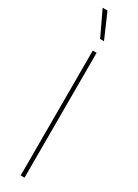

<svg xmlns="http://www.w3.org/2000/svg" viewBox="-249 -954 698 969"><g transform="rotate(30 100.0 -470.0)"><path d="M111.3 -727.5V0H88.9V-727.5ZM91.8 -796.9 23.9 -939.9H52.2L114.3 -796.9Z"/></g></svg>

Font: Inter 28pt Thin
Style: Regular
Weight: 250
Designer: Rasmus Andersson
Foundry: rsms
Version: Version 4.001;git-66647c0bb